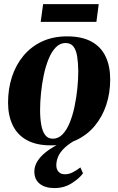

<svg xmlns="http://www.w3.org/2000/svg" viewBox="-20 -708 587 953"><path d="M313 -527.5Q386.5 -527.5 434 -501.5Q481.5 -475.5 504.2 -427.5Q527 -379.5 527 -313.5Q527 -247.5 507.8 -188.5Q488.5 -129.5 451 -84Q413.5 -38.5 358.5 -12.5Q303.5 13.5 232.5 13.5Q160 13.5 112.8 -12.8Q65.5 -39 42.8 -87Q20 -135 20 -198.5Q20 -266.5 39.2 -326Q58.5 -385.5 96.2 -431Q134 -476.5 188.5 -502Q243 -527.5 313 -527.5ZM305 -494.5Q278 -494.5 257 -473Q236 -451.5 221.2 -415.2Q206.5 -379 197.2 -335.2Q188 -291.5 183.5 -246Q179 -200.5 179 -161Q179 -120.5 184.8 -88.2Q190.5 -56 204.2 -37.8Q218 -19.5 242.5 -19.5Q269.5 -19.5 290.5 -41.2Q311.5 -63 326.2 -99.5Q341 -136 350.2 -180.2Q359.5 -224.5 364 -269.8Q368.5 -315 368.5 -354.5Q368 -397 363 -428.2Q358 -459.5 344.5 -477Q331 -494.5 305 -494.5ZM250.5 225.5Q203.5 225.5 177 204Q150.5 182.5 150.5 143.5Q150.5 117 164.8 93.8Q179 70.5 203 50.8Q227 31 256.8 14.5Q286.5 -2 317.5 -15.5L333.5 -30.5L368.5 -20.5Q326 2 302.2 24.2Q278.5 46.5 269 68.5Q259.5 90.5 259.5 112.5Q259.5 132.5 270.8 144.8Q282 157 302 157Q322 157 340.2 147.8Q358.5 138.5 379 123L392 152.5Q372.5 178.5 335.2 202Q298 225.5 250.5 225.5ZM194 -687.5H470L458.5 -599.5H182Z"/></svg>

Font: Merriweather 120pt ExtraBold
Style: Italic
Weight: 800
Italic angle: -7.8°
Version: Version 2.101